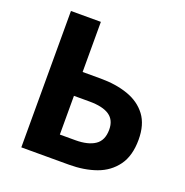

<svg xmlns="http://www.w3.org/2000/svg" viewBox="-132 -863 946 983"><g transform="rotate(20 341.0 -371.5)"><path d="M89 0V-743H252V-470H350Q434 -470 499.5 -447Q565 -424 602.5 -374Q640 -324 640 -242Q640 -154 601 -100.5Q562 -47 496.5 -23.5Q431 0 348 0ZM252 -129H337Q405 -129 443 -154.5Q481 -180 481 -239Q481 -291 445 -315.5Q409 -340 336 -340H252Z"/></g></svg>

Font: Noto Sans SC ExtraBold
Style: Regular
Weight: 800
Designer: Ryoko NISHIZUKA 西塚涼子 (kana, bopomofo & ideographs); Paul D. Hunt (Latin, Greek & Cyrillic); Sandoll Communications 산돌커뮤니
Foundry: Adobe
Version: Version 2.004-H2;hotconv 1.0.118;makeotfexe 2.5.65603